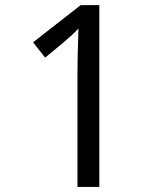

<svg xmlns="http://www.w3.org/2000/svg" viewBox="-20 -734 640 754"><path d="M370.1 0H284.2V-445.8Q284.2 -505.4 288.1 -622.1Q269 -601.1 229 -566.9L157.2 -507.8L109.9 -567.9L296.9 -713.9H370.1Z"/></svg>

Font: WenQuanYi Micro Hei Mono
Style: Regular
Weight: 400
Foundry: Ascender Corporation
Version: Version 0.2.0-beta